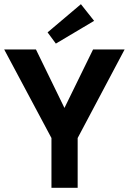

<svg xmlns="http://www.w3.org/2000/svg" viewBox="-31 -896 633 916"><path d="M214.5 -237.5 -11 -660H140.5L276.5 -381L413 -660H563.5L339.5 -237.5V0H214.5ZM235.5 -688 196 -741.5 355 -876 418 -796.5Z"/></svg>

Font: League Spartan Thin SemiBold
Style: Regular
Weight: 600
Version: Version 2.002